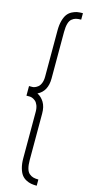

<svg xmlns="http://www.w3.org/2000/svg" viewBox="-146 -786 505 1036"><g transform="rotate(15 107.0 -268.0)"><path d="M70.8 88.9V-169.9Q70.8 -190.9 64.7 -206.1Q58.6 -221.2 49.6 -228.3Q40.5 -235.4 32.7 -238.3Q24.9 -241.2 18.1 -241.2H0V-294.9H18.1Q24.9 -294.9 32.7 -297.9Q40.5 -300.8 49.6 -307.9Q58.6 -314.9 64.7 -330.1Q70.8 -345.2 70.8 -366.2V-625Q70.8 -656.2 77.4 -679.7Q84 -703.1 94 -716.3Q104 -729.5 118.9 -737.3Q133.8 -745.1 147.7 -747.6Q161.6 -750 179.2 -750V-713.9Q161.6 -713.9 150.1 -710.9Q138.7 -708 127.9 -699.2Q117.2 -690.4 112.1 -672.1Q106.9 -653.8 106.9 -625V-366.2Q106.9 -293.9 54.2 -268.1Q77.1 -256.8 92 -232.4Q106.9 -208 106.9 -169.9V88.9Q106.9 117.7 112.1 136.2Q117.2 154.8 127.9 163.8Q138.7 172.9 150.4 176Q162.1 179.2 179.2 179.2V213.9Q161.6 213.9 147.7 211.4Q133.8 209 118.9 201.2Q104 193.4 94 180.2Q84 167 77.4 143.6Q70.8 120.1 70.8 88.9Z"/></g></svg>

Font: RawengulkPcs
Style: Regular
Weight: 400
Version: Version 0.92